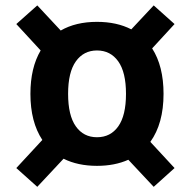

<svg xmlns="http://www.w3.org/2000/svg" viewBox="-20 -620 718 724"><path d="M345.7 -537.6Q420.4 -537.6 475.1 -509.3L559.6 -599.6L638.2 -529.3L553.7 -437.5Q596.7 -370.6 596.7 -266.1Q596.7 -154.3 546.9 -85L638.2 13.7L559.6 84.5L463.9 -17.6Q412.6 5.4 345.7 5.4Q273.4 5.4 219.7 -21.5L120.6 84.5L41.5 13.7L139.6 -92.3Q94.7 -160.2 94.7 -266.1Q94.7 -364.3 133.3 -429.7L41.5 -529.3L120.6 -599.6L209 -504.9Q265.6 -537.6 345.7 -537.6ZM345.7 -429.7Q295.4 -429.7 266.1 -388.7Q236.8 -347.7 236.8 -266.1Q236.8 -184.6 265.9 -143.6Q294.9 -102.5 345.7 -102.5Q397 -102.5 426 -143.6Q455.1 -184.6 455.1 -266.1Q455.1 -347.7 425.8 -388.7Q396.5 -429.7 345.7 -429.7Z"/></svg>

Font: Estedad-FD Bold
Style: Regular
Weight: 700
Designer: Amin Abedi
Version: Version 7.3